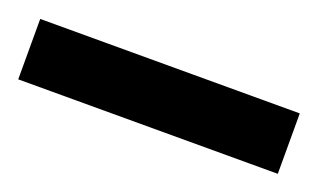

<svg xmlns="http://www.w3.org/2000/svg" viewBox="-54 -21 433 261"><g transform="rotate(20 162.5 109.5)"><path d="M350.1 153.8H-25.4V66.4H350.1Z"/></g></svg>

Font: Open Sans Hebrew Condensed Extra Bold
Style: Regular
Weight: 800
Width: 3
Foundry: Ascender Corporation, Yanek Iontef
Version: Version 2.001;PS 002.001;hotconv 1.0.70;makeotf.lib2.5.58329